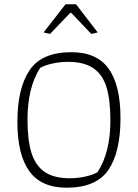

<svg xmlns="http://www.w3.org/2000/svg" viewBox="-20 -865 642 894"><path d="M183 -714 285 -845H334L435 -714L405 -707L312 -805H307L213 -707ZM61 -297Q61 -455 118 -538.5Q175 -622 312 -622Q431 -622 486 -545Q541 -468 541 -315Q541 -156 484.5 -73.5Q428 9 290 9Q172 9 116.5 -68Q61 -145 61 -297ZM434 -63Q494 -155 494 -304Q494 -399 476 -458.5Q458 -518 414.5 -547.5Q371 -577 297 -577Q261 -577 225.5 -569.5Q190 -562 167 -549Q108 -457 108 -308Q108 -213 126.5 -153.5Q145 -94 188 -64.5Q231 -35 305 -35Q340 -35 375.5 -42.5Q411 -50 434 -63Z"/></svg>

Font: Athiti Light
Style: Regular
Weight: 300
Designer: CadsonDemak Team
Foundry: CadsonDemak
Version: Version 1.032